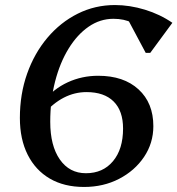

<svg xmlns="http://www.w3.org/2000/svg" viewBox="-20 -726 704 762"><path d="M313.5 16Q234.6 16 177.7 -17.2Q120.9 -50.4 89.9 -111.9Q58.9 -173.4 58.9 -258Q58.9 -352.2 87.6 -433.5Q116.4 -514.8 168.1 -576.1Q219.9 -637.4 288.5 -671.7Q357.1 -706 436.1 -706Q494.5 -706 555 -687.6Q615.5 -669.1 664.1 -635.5L576.3 -516.2H558.3L477.1 -668.5L565.7 -663.1L561.9 -584.5Q535.2 -619.8 504.1 -635.6Q473 -651.4 430.2 -651.4Q377.2 -651.4 331.8 -620.1Q286.4 -588.8 252.2 -533Q217.9 -477.3 198.7 -402.8Q179.4 -328.2 179.4 -242.6Q179.4 -147.8 217.4 -93.2Q255.5 -38.5 321.1 -38.5Q388.6 -38.5 428.5 -86.3Q468.4 -134 468.4 -215.8Q468.4 -286.2 430.9 -323.3Q393.5 -360.5 323.4 -360.5Q229.1 -360.5 152.8 -272.9L151.9 -323.5Q192.6 -373.5 248.9 -399.4Q305.2 -425.3 369.7 -425.3Q471 -425.3 529.8 -371.3Q588.6 -317.4 588.6 -225.4Q588.6 -158.1 551.7 -103.2Q514.8 -48.4 452.6 -16.2Q390.5 16 313.5 16Z"/></svg>

Font: Platypi Light
Style: Italic
Weight: 300
Italic angle: -13°
Designer: David Sargent
Foundry: Bolt Cutter Type
Version: Version 1.200